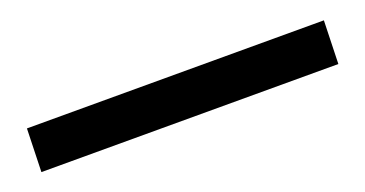

<svg xmlns="http://www.w3.org/2000/svg" viewBox="-22 -73 548 288"><g transform="rotate(-20 251.5 71.5)"><path d="M14 106 16 37H490L488 106Z"/></g></svg>

Font: Literata Medium
Style: Italic
Weight: 500
Italic angle: -2°
Designer: Latin by Veronika Burian and Jose Scaglione. Greek by Irene Vlachou. Cyrillic by Vera Evstafieva
Foundry: TypeTogether
Version: Version 3.103;gftools[0.9.29]